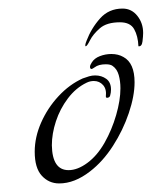

<svg xmlns="http://www.w3.org/2000/svg" viewBox="-20 -419 354 448"><path d="M266 -399Q287 -399 300.5 -382Q314 -365 314 -342Q314 -335 312.5 -322.5Q311 -310 303 -311Q302 -335 293 -351Q284 -367 260 -367Q229 -367 213 -353Q197 -339 190 -325Q183 -311 180 -311Q179 -311 179 -313Q179 -315 180 -318.5Q181 -322 182 -324Q193 -353 213.5 -376Q234 -399 266 -399ZM118 9Q94 9 77.5 -9Q61 -27 61 -65Q61 -99 76 -133Q91 -167 116.5 -194.5Q142 -222 173 -236Q181 -239 188 -241Q195 -243 202 -243Q217 -243 228 -235Q239 -227 239 -210Q239 -206 238.5 -203Q238 -200 237 -196Q236 -192 231.5 -191Q227 -190 227 -194Q229 -211 220.5 -220.5Q212 -230 199 -230Q190 -230 182 -226Q157 -214 138.5 -189.5Q120 -165 110.5 -136Q101 -107 101 -80Q102 -22 140 -22Q161 -22 184 -39Q207 -56 224 -86Q241 -116 251 -150.5Q261 -185 261 -213Q261 -230 257 -244Q253 -258 243 -265Q238 -269 227 -269Q210 -269 201 -262Q195 -258 194 -258Q190 -258 190 -263Q190 -267 194 -273Q200 -283 213 -288Q226 -293 240 -293Q256 -293 268 -286Q294 -272 294 -227Q294 -195 280.5 -155Q267 -115 243.5 -78.5Q220 -42 190 -19Q154 9 118 9Z"/></svg>

Font: Grey Qo
Style: Regular
Weight: 400
Designer: Robert E. Leuschke
Foundry: Robert E. Leuschke
Version: Version 2.010